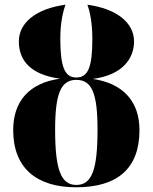

<svg xmlns="http://www.w3.org/2000/svg" viewBox="-20 -785 648 815"><path d="M303 10C479 10 572 -70 572 -233C572 -353 504 -431 374 -450C503 -467 549 -539 549 -609C549 -689 475 -748 351 -765C362 -735 372 -687 372 -621C372 -500 354 -456 304 -456C255 -456 236 -500 236 -621C236 -687 247 -735 258 -765C132 -748 60 -688 60 -609C60 -530 108 -468 235 -451C103 -433 36 -354 36 -233C36 -70 137 10 303 10ZM304 0C239 0 214 -64 214 -235C214 -389 239 -446 304 -446C370 -446 394 -389 394 -235C394 -64 370 0 304 0Z"/></svg>

Font: Noto Serif Display Condensed Black
Style: Regular
Weight: 900
Width: 3
Designer: Monotype Design Team
Foundry: Monotype Imaging Inc.
Version: Version 2.009